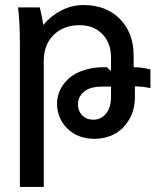

<svg xmlns="http://www.w3.org/2000/svg" viewBox="-20 -534 627 754"><path d="M50.8 -504.9H136.2Q146 -466.8 149.9 -436Q179.7 -471.7 220.7 -492.9Q261.7 -514.2 308.1 -514.2Q397.5 -514.2 451.2 -459.2Q504.9 -404.3 504.9 -314V-270Q539.1 -270 570.8 -261.2V-188Q538.6 -194.8 509.8 -194.8V-153.8Q509.8 -101.6 486.3 -63Q462.9 -24.4 427.7 -6.6Q392.6 11.2 352.1 11.2Q285.2 11.2 244.6 -29.1Q204.1 -69.3 204.1 -127.9Q204.1 -155.3 216.1 -180.7Q228 -206.1 251.2 -226.8Q274.4 -247.6 313 -259.5Q351.6 -271.5 399.9 -270L416 -254.9V-307.1Q416 -365.2 382.1 -400.1Q348.1 -435.1 292 -435.1Q229.5 -435.1 190.7 -396.7Q151.9 -358.4 151.9 -295.9V200.2H58.1V-359.9Q58.1 -447.8 50.8 -504.9ZM347.2 -64Q376 -64 396 -87.4Q416 -110.8 416 -155.8V-193.8H380.9Q333 -193.8 309.6 -173.8Q286.1 -153.8 286.1 -124Q286.1 -98.6 302.5 -81.3Q318.8 -64 347.2 -64Z"/></svg>

Font: LT Superior Med
Style: Regular
Weight: 500
Designer: Daniel Lyons
Foundry: LyonsType
Version: Version 1.000